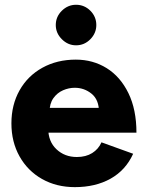

<svg xmlns="http://www.w3.org/2000/svg" viewBox="-20 -757 600 789"><path d="M26.9 -250Q26.9 -326.3 60.4 -385.8Q93.9 -445.3 154.3 -478.7Q214.7 -512 291.5 -512Q361.9 -512 418.3 -477Q474.7 -441.9 507.7 -374.3Q540.7 -306.7 540.7 -211.9H163.3L178.3 -228.2Q178.3 -175.4 212.1 -143.6Q245.8 -111.8 295.8 -111.8Q332.9 -111.8 358.8 -128Q384.7 -144.2 397 -172.1L527.2 -125.1Q496.6 -57.7 434.5 -22.8Q372.4 12 287.6 12Q212.1 12 153 -21.3Q93.8 -54.7 60.4 -114.2Q26.9 -173.7 26.9 -250ZM169.3 -313.6H399.9L386.8 -296.4Q386.8 -346.9 356.6 -371.6Q326.4 -396.3 287.2 -396.3Q262.8 -396.3 239 -386Q215.1 -375.6 199.3 -353.5Q183.5 -331.3 183.5 -296.4ZM209.2 -654.1Q209.2 -688.4 234.2 -712.9Q259.2 -737.4 292.5 -737.4Q326.8 -737.4 351.3 -712.9Q375.8 -688.4 375.8 -654.1Q375.8 -620.8 351.3 -595.8Q326.8 -570.8 292.5 -570.8Q259.2 -570.8 234.2 -595.8Q209.2 -620.8 209.2 -654.1Z"/></svg>

Font: Oak Sans Light
Style: Regular
Weight: 400
Designer: Erik Kennedy, Walven
Foundry: Erik Kennedy, Walven
Version: Version 1.100;Glyphs 3.1.2 (3151)